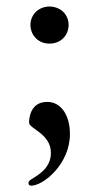

<svg xmlns="http://www.w3.org/2000/svg" viewBox="-20 -444 308 599"><path d="M134.2 -307.9C168 -307.9 193.5 -331.3 194.2 -366.5C193.5 -400.2 168 -423.3 134.2 -423.7C101.6 -423.3 75.6 -400.2 74.9 -366.5C75.6 -331.3 101.6 -307.9 134.2 -307.9ZM68.9 126.8C68.9 131.4 70.7 135.3 77.1 135.3C115.4 135.3 198.2 67.8 198.2 -25.9C198.2 -82.7 171.9 -126.1 127.1 -126.1C72.8 -126.1 70.7 -71.4 70.7 -61.4C70.7 -42.3 138.8 -27.3 138.8 33C138.8 80.6 99.8 101.6 75.6 116.8C72.1 119.3 68.9 122.5 68.9 126.8Z"/></svg>

Font: Margiela Serif Text
Style: Regular
Weight: 400
Designer: Andreas Faust, Stefan Endress
Version: Version 1.002;FEAKit 1.0